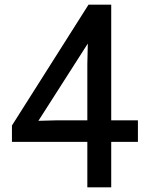

<svg xmlns="http://www.w3.org/2000/svg" viewBox="-20 -800 640 820"><path d="M353 0V-194H31V-264L358 -780H455V-286H569V-194H455V0ZM144 -284 218 -286H353V-527L355 -614Z"/></svg>

Font: Cooper Hewitt
Style: Regular
Weight: 707
Designer: Village Type and Design LLC
Foundry: Cooper Hewitt Smithsonian Design Museum
Version: 1.000